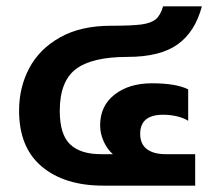

<svg xmlns="http://www.w3.org/2000/svg" viewBox="-20 -584 675 604"><path d="M40 -236Q40 -309 72 -369.5Q104 -430 169 -466.5Q234 -503 329 -503Q394 -503 424.5 -507Q455 -511 470 -523.5Q485 -536 493 -564H615Q594 -484 539 -444.5Q484 -405 381 -405Q269 -405 218.5 -366.5Q168 -328 168 -235Q168 -161 200.5 -130Q233 -99 297 -99H335Q317 -115 306 -139.5Q295 -164 295 -190Q295 -251 340.5 -286.5Q386 -322 458 -322Q533 -322 572 -303V-204Q558 -213 537 -218Q516 -223 493 -223Q421 -223 421 -163Q421 -131 442 -115Q463 -99 501 -99H594V0H305Q183 0 111.5 -60Q40 -120 40 -236Z"/></svg>

Font: Prompt Medium
Style: Regular
Weight: 500
Designer: Katatrad Team
Foundry: CadsonDemak
Version: Version 1.001